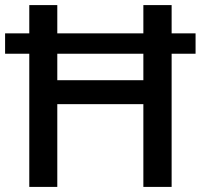

<svg xmlns="http://www.w3.org/2000/svg" viewBox="-20 -734 789 754"><path d="M95 0H205V-325H543V0H654V-523H748V-603H654V-714H543V-603H205V-714H95V-603H0V-523H95ZM205 -419V-523H543V-419Z"/></svg>

Font: Noto Sans Balinese Medium
Style: Regular
Weight: 500
Designer: Aditya Bayu, David Williams
Foundry: David Williams
Version: Version 2.005